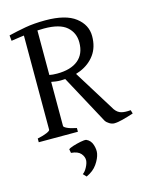

<svg xmlns="http://www.w3.org/2000/svg" viewBox="-128 -712 819 1042"><g transform="rotate(-15 281.0 -191.5)"><path d="M226 -293Q212 -293 197.5 -295Q183 -297 168 -300L165 -339Q182 -336 193.5 -335Q205 -334 217 -334Q294 -334 335.5 -368Q377 -402 377 -467Q377 -521 338 -555Q299 -589 211 -589Q168 -589 121.5 -583.5Q75 -578 24 -570L21 -601Q66 -612 115.5 -621Q165 -630 229 -630Q343 -630 398 -587.5Q453 -545 453 -482Q453 -420 422.5 -378Q392 -336 340 -314.5Q288 -293 226 -293ZM557 -19Q524 -8 495 -0.5Q466 7 447 7Q434 7 420 -1.5Q406 -10 399 -21L249 -299L300 -331L463 -68Q478 -47 498.5 -41.5Q519 -36 551 -39ZM24 0V-21Q58 -28 77 -36.5Q96 -45 96 -51V-597H174V-51Q174 -45 191.5 -36.5Q209 -28 244 -21V0ZM227 247 210 229Q223 221 234.5 199.5Q246 178 247 162Q248 141 232 122.5Q216 104 178 101L174 80Q180 74 200.5 67.5Q221 61 243.5 56.5Q266 52 276 54Q301 65 309.5 92.5Q318 120 314 141Q309 168 288 198.5Q267 229 227 247Z"/></g></svg>

Font: ChillKai
Style: Regular
Weight: 400
Designer: ChillType
Foundry: 寒蝉字型
Version: Version 2.000